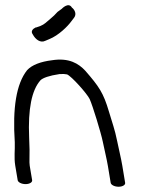

<svg xmlns="http://www.w3.org/2000/svg" viewBox="-20 -702 547 730"><path d="M117.5 -597.6 116.4 -598C105 -592.9 95.6 -583.1 104.4 -571.6C115 -551.2 134.3 -537.8 152 -546.8L152.4 -546.9L166.6 -552.9C203.6 -567.4 238.1 -603.2 249.6 -618.9L261.9 -635C271.9 -648.1 264.6 -664.8 253.4 -673.2C240.2 -695.9 214.7 -668.4 214.7 -668.4L198.8 -656.8C189.5 -646.4 181.3 -638.5 173.2 -632C156 -617.8 150.1 -609.9 132.9 -602.9ZM102.2 -17 93 -72C92.1 -77.4 91.6 -88.2 92.1 -103C92.9 -117.4 92.4 -142.6 90.8 -179.6C86.2 -287.2 100.3 -359.4 134.2 -397.2C143.4 -405.8 166.6 -414.5 206.1 -420.3C218.6 -421.3 227.6 -420.7 235 -419.1C252.3 -411.9 311 -346 320.9 -325.4C332 -301.5 364.2 -195.9 370.7 -163.8C377.4 -130.6 385.4 -99.6 390.3 -70.5L400.8 -7C402.2 1.2 415.8 8 430.8 8C445.9 8 457.2 1.2 455.8 -7L445.2 -71C440.1 -101.7 431.8 -134.1 425.4 -165.9C416.1 -212.1 407.2 -233 394.1 -278C373.1 -349.1 356.6 -372.9 304.3 -433C279.2 -460 242.8 -483.3 177.3 -472.9C135.1 -467.7 101.5 -455.4 82.9 -435C41.9 -383.1 27.5 -291.3 36.2 -161.4C37.3 -131.1 32.8 -103.1 38 -72L47.2 -17C48.5 -8.8 62.1 -2 77.2 -2C92.2 -2 103.5 -8.8 102.2 -17Z"/></svg>

Font: MewTooHand
Style: BdLta
Weight: 400
Designer: Mew Too, Robert Jablonski
Version: Version 0.77